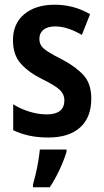

<svg xmlns="http://www.w3.org/2000/svg" viewBox="-20 -573 440 814"><path d="M367 -155Q367 -75 319.5 -32.5Q272 10 185 10Q140 10 103.5 2Q67 -6 36 -21V-131Q65 -112 103.5 -100Q142 -88 178 -88Q253 -88 253 -148Q253 -173 234 -191.5Q215 -210 158 -238Q100 -267 67.5 -304Q35 -341 35 -403Q35 -473 83 -513Q131 -553 212 -553Q253 -553 290 -543Q327 -533 362 -513L327 -425Q300 -441 271 -451Q242 -461 214 -461Q182 -461 164.5 -447Q147 -433 147 -409Q147 -391 155 -379Q163 -367 184 -353.5Q205 -340 243 -321Q300 -291 333.5 -255Q367 -219 367 -155ZM262 71Q251 107 232 147.5Q213 188 191 221H120V209Q125 191 131.5 164Q138 137 142.5 109Q147 81 149 61H262Z"/></svg>

Font: Noto Sans Lao Looped Condensed SemiBold
Style: Regular
Weight: 600
Width: 3
Designer: Mark Frömberg, Ben Mitchell
Foundry: The Fontpad Ltd
Version: Version 1.002; ttfautohint (v1.8.4.7-5d5b)